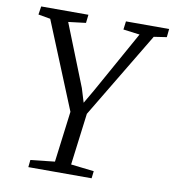

<svg xmlns="http://www.w3.org/2000/svg" viewBox="-83 -816 806 889"><g transform="rotate(10 320.0 -371.5)"><path d="M109.5 0 113 -34 226.5 -46.5 257 -286 90 -694 33 -704 39 -743H261L256.5 -704L174.5 -694L290 -403.5L310 -338L347.5 -402.5L510 -694L432.5 -704L437.5 -743H640.5L636.5 -704L576.5 -695L333.5 -290L302.5 -46.5L411 -34L407 0Z"/></g></svg>

Font: Merriweather 24pt Light
Style: Italic
Weight: 300
Italic angle: -7.8°
Version: Version 2.101